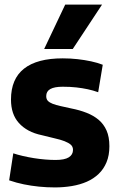

<svg xmlns="http://www.w3.org/2000/svg" viewBox="-20 -809 520 839"><path d="M20 -21 38 -139Q56 -133 79.5 -127.5Q103 -122 128 -118Q153 -114 177.5 -112Q202 -110 223 -110Q262 -110 280.5 -121.5Q299 -133 299 -154Q299 -168 289.5 -176.5Q280 -185 262 -192Q244 -199 219 -204.5Q194 -210 164 -218Q130 -225 105 -238.5Q80 -252 62.5 -271.5Q45 -291 36.5 -316.5Q28 -342 28 -374Q28 -464 85 -509Q142 -554 254 -554Q288 -554 319 -550.5Q350 -547 378 -541Q406 -535 429 -526L409 -406Q387 -414 363.5 -419Q340 -424 313.5 -427Q287 -430 254 -430Q218 -430 200 -420Q182 -410 182 -389Q182 -376 189 -368.5Q196 -361 210 -355.5Q224 -350 244.5 -345.5Q265 -341 292 -335Q328 -328 358.5 -316Q389 -304 411 -285.5Q433 -267 445.5 -239Q458 -211 458 -170Q458 -130 445.5 -100Q433 -70 411 -49Q389 -28 359.5 -15Q330 -2 294 4Q258 10 220 10Q184 10 150 6.5Q116 3 84 -3.5Q52 -10 20 -21ZM173 -595 265 -789H426L298 -595Z"/></svg>

Font: Georama ExtraCondensed Thin
Style: Bold
Weight: 700
Version: Version 1.001